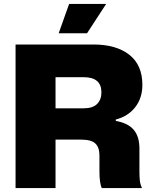

<svg xmlns="http://www.w3.org/2000/svg" viewBox="-20 -955 778 975"><path d="M59 -729H455Q570 -729 636.5 -677Q703 -625 703 -524Q703 -457 666.5 -410.5Q630 -364 568 -348V-341Q630 -330 659 -296Q688 -262 688 -201V-87Q688 -59 690 -39Q692 -19 701 0H497Q485 -24 485 -86V-166Q485 -206 464.5 -226Q444 -246 392 -246H262V0H59ZM405 -405Q451 -405 473 -427Q495 -449 495 -486Q495 -563 405 -563H262V-405ZM331 -935H519L422 -786H278Z"/></svg>

Font: Mona Sans Black
Style: Regular
Weight: 900
Designer: Deni Anggara
Foundry: GitHub
Version: Version 2.000